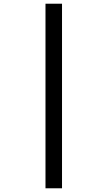

<svg xmlns="http://www.w3.org/2000/svg" viewBox="-20 -780 579 1034"><path d="M225 -760H314V234H225Z"/></svg>

Font: Noto Sans Thai Looped UI Medium
Style: Regular
Weight: 500
Designer: Cadson Demak Team
Foundry: Cadson Demak Co., Ltd.
Version: Version 1.000; ttfautohint (v1.8.4.7-5d5b)